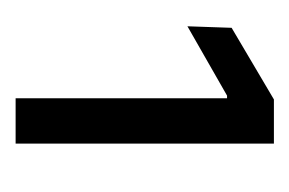

<svg xmlns="http://www.w3.org/2000/svg" viewBox="-84 -658 379 252"><g transform="rotate(90 106.0 -532.5)"><path d="M109.5 -363V-640.5H106L15 -588.5L17 -646.5L111 -702H169V-363Z"/></g></svg>

Font: Anek Telugu
Style: Regular
Weight: 400
Designer: Omkar Bhoir (Telugu), Yesha Goshar (Latin)
Foundry: Ek Type
Version: Version 1.003